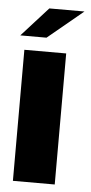

<svg xmlns="http://www.w3.org/2000/svg" viewBox="-48 -655 324 686"><g transform="rotate(5 113.5 -312.5)"><path d="M25 -470H175V0H25ZM6 -520 101 -625H227L100 -520Z"/></g></svg>

Font: Smooch Sans Thin Black
Style: Regular
Weight: 900
Version: Version 1.010